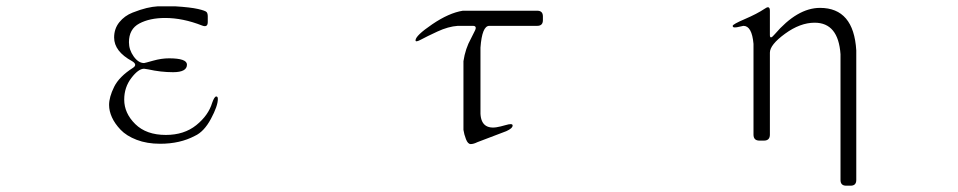

<svg xmlns="http://www.w3.org/2000/svg" viewBox="-20 -444 3040 609"><path d="M488 12Q446 12 413.5 -0.5Q381 -13 362.5 -32.5Q344 -52 335 -72Q326 -92 326 -111Q326 -136 342 -168.5Q358 -201 402 -229Q417 -239 399 -250Q342 -281 342 -325Q342 -353 358.5 -373.5Q375 -394 400.5 -404Q426 -414 445 -418.5Q464 -423 481 -424H535Q584 -421 608 -415.5Q632 -410 635.5 -405.5Q639 -401 639 -392V-374Q639 -356 621 -363Q560 -387 504 -387Q455 -387 422 -369.5Q389 -352 389 -310Q389 -286 404 -265Q419 -244 437 -244Q439 -244 465.5 -251.5Q492 -259 516 -259Q573 -259 573 -239Q573 -215 529 -215Q490 -215 450 -224L437 -226Q419 -226 396.5 -196.5Q374 -167 374 -128Q374 -85 409 -50.5Q444 -16 506 -16Q564 -16 602.5 -47Q641 -78 653 -118Q660 -138 666 -138Q671 -138 671 -130Q671 -108 649 -67Q627 -26 598 -13Q551 12 488 12Z M1450 -32V-250Q1456 -290 1474 -322L1485 -344Q1495 -362 1480 -362H1432Q1402 -360 1367.5 -344Q1333 -328 1315.5 -318.5Q1298 -309 1298 -316Q1298 -331 1351 -367Q1404 -403 1448 -410H1684Q1702 -410 1702 -392V-380Q1702 -362 1684 -362H1532Q1509 -362 1504 -293V-83Q1507 -27 1568 -43L1583 -47Q1606 -54 1606 -46Q1606 -37 1586 -28L1494 7Q1482 13 1473 13Q1464 13 1458 -2.5Q1452 -18 1450 -32Z M2564 -372Q2518 -372 2470 -337Q2422 -302 2422 -277V-17Q2422 2 2403 2H2389Q2370 2 2370 -17V-305Q2365 -362 2338 -362Q2336 -362 2326.5 -359.5Q2317 -357 2310.5 -357Q2304 -357 2304 -362Q2304 -367 2342.5 -383.5Q2381 -400 2405 -416Q2412 -421 2416 -421Q2422 -421 2422 -410V-333Q2422 -317 2437 -335Q2509 -419 2581 -419Q2688 -419 2696 -284V127Q2696 145 2678 145H2664Q2646 145 2646 127V-272Q2639 -372 2564 -372Z"/></svg>

Font: cwTeXMing
Style: Medium
Weight: 500
Version: Version 1.17